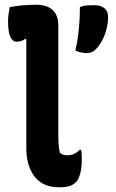

<svg xmlns="http://www.w3.org/2000/svg" viewBox="-20 -780 490 810"><path d="M21 -750Q33 -752 45 -754Q57 -756 69 -757Q81 -758 92 -758.5Q103 -759 113 -759.5Q123 -760 132 -760Q163 -760 184 -750Q205 -740 215.5 -720.5Q226 -701 226 -672Q226 -625 226 -579Q226 -533 226 -487.5Q226 -442 226 -395.5Q226 -349 226 -303Q226 -257 226 -210Q226 -186 227.5 -168Q229 -150 233 -135Q239 -130 246 -127.5Q253 -125 265 -125Q280 -125 293 -131Q306 -137 316 -148H322Q324 -138 324.5 -128.5Q325 -119 325 -104Q325 -82 322 -64Q319 -46 313.5 -32.5Q308 -19 300 -11Q292 -3 281 2Q270 7 256.5 8.5Q243 10 229 10Q189 10 163 -4Q137 -18 121 -42Q105 -66 98 -94.5Q91 -123 91 -153Q91 -198 91 -244Q91 -290 91 -336.5Q91 -383 91 -429.5Q91 -476 91 -522.5Q91 -569 91 -614L86 -616Q81 -612 74.5 -609Q68 -606 61 -605Q54 -604 49 -604Q34 -604 24 -623.5Q14 -643 14 -692Q14 -707 16.5 -723Q19 -739 21 -750ZM346 -556Q334 -556 321 -559Q308 -562 298 -567Q306 -602 309.5 -630Q313 -658 315 -686.5Q317 -715 317 -750Q324 -753 332.5 -755Q341 -757 352.5 -757.5Q364 -758 379 -758Q405 -758 420.5 -745.5Q436 -733 436 -708Q436 -684 429.5 -658Q423 -632 411 -609.5Q399 -587 384 -572Q375 -563 366 -559.5Q357 -556 346 -556Z"/></svg>

Font: Recursive Casual
Style: Bold
Weight: 700
Version: Version 1.085